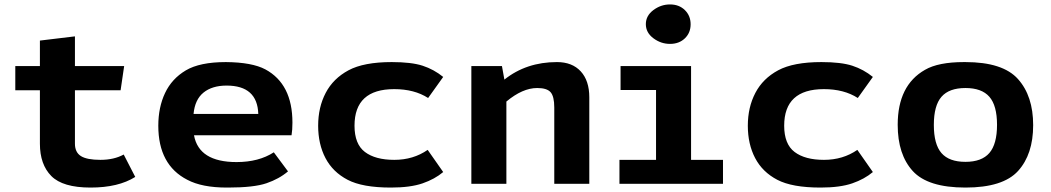

<svg xmlns="http://www.w3.org/2000/svg" viewBox="-20 -829 4742 866"><path d="M49 -422V-531H160V-646L318 -665V-531H540L524 -422H318V-181Q318 -142 345 -125Q372 -108 433 -108Q494 -108 538 -132L590 -31Q514 17 388.5 17Q263 17 211.5 -35Q160 -87 160 -181V-422Z M999 -549Q1117 -548 1177 -516Q1299 -450 1299 -276Q1299 -243 1295 -219H855Q877 -98 1047 -98Q1147 -98 1215 -142L1279 -56Q1239 -22 1182 -2.5Q1125 17 1009 17Q1006 17 1003 17Q891 17 825 -18Q694 -85 694 -262Q694 -345 724.5 -409.5Q755 -474 818 -511.5Q881 -549 999 -549ZM853 -315H1145Q1141 -443 1002 -443Q937 -443 898 -411.5Q859 -380 853 -315Z M1747 -549Q1836 -549 1886.5 -532.5Q1937 -516 1979 -482L1911 -387Q1849 -427 1758 -427Q1579 -427 1579 -262Q1579 -179 1626 -143.5Q1673 -108 1758.5 -108Q1844 -108 1909 -153L1979 -53Q1941 -21 1886 -2Q1831 17 1743 17Q1615 17 1548 -18Q1481 -53 1448 -116Q1415 -179 1415 -262Q1415 -345 1449 -410Q1483 -475 1552 -512Q1621 -549 1747 -549Z M2106 0V-531H2244L2255 -470Q2354 -549 2492 -549Q2561 -549 2599.5 -507Q2638 -465 2638 -390V0H2480V-344Q2480 -394 2463.5 -413Q2447 -432 2403 -432Q2337 -432 2264 -371V0Z M2774 0V-108H2939V-423H2779V-531H3097V-108H3241V0ZM2927 -656.5Q2893 -682 2893 -720Q2893 -758 2927 -783.5Q2961 -809 3002 -809Q3043 -809 3069 -783.5Q3095 -758 3095 -719.5Q3095 -681 3069 -656Q3043 -631 3002 -631Q2961 -631 2927 -656.5Z M3685 -549Q3774 -549 3824.5 -532.5Q3875 -516 3917 -482L3849 -387Q3787 -427 3696 -427Q3517 -427 3517 -262Q3517 -179 3564 -143.5Q3611 -108 3696.5 -108Q3782 -108 3847 -153L3917 -53Q3879 -21 3824 -2Q3769 17 3681 17Q3553 17 3486 -18Q3419 -53 3386 -116Q3353 -179 3353 -262Q3353 -345 3387 -410Q3421 -475 3490 -512Q3559 -549 3685 -549Z M4029 -266Q4029 -444 4152 -514Q4212 -549 4328 -549Q4331 -549 4334 -549Q4503 -549 4571.5 -472.5Q4640 -396 4640 -264.5Q4640 -133 4572 -58Q4504 17 4334.5 17Q4165 17 4097 -57.5Q4029 -132 4029 -266ZM4226.5 -392.5Q4192 -353 4192 -265.5Q4192 -178 4226.5 -138.5Q4261 -99 4334.5 -99Q4408 -99 4442.5 -139Q4477 -179 4477 -266Q4477 -353 4442.5 -392.5Q4408 -432 4334.5 -432Q4261 -432 4226.5 -392.5Z"/></svg>

Font: Fix15 Mono
Style: Bold
Weight: 700
Designer: Carrois Corporate & Edenspiekermann AG
Foundry: Carrois Corporate GbR & Edenspiekermann AG
Version: Version 3.206